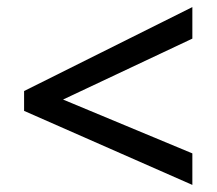

<svg xmlns="http://www.w3.org/2000/svg" viewBox="-20 -633 612 542"><path d="M523 -111 48 -320V-376L523 -613V-524L158 -352L523 -200Z"/></svg>

Font: Noto Sans Tai Tham Medium
Style: Regular
Weight: 500
Designer: Monotype Design Team 2013. Revised by David WIlliams 2020
Foundry: Monotype Imaging Inc.
Version: Version 2.002; ttfautohint (v1.8.4.7-5d5b)